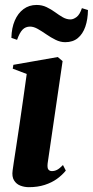

<svg xmlns="http://www.w3.org/2000/svg" viewBox="-20 -745 376 776"><path d="M96.5 11.5Q78.5 11.5 62.2 5.2Q46 -1 36.8 -16Q27.5 -31 31 -56Q31.5 -62 35.5 -87.5Q39.5 -113 45.5 -152.8Q51.5 -192.5 58.8 -241.2Q66 -290 73.5 -342.8Q81 -395.5 88 -446L31.5 -467.5L34 -483L213.5 -514.5L233 -498L172.5 -84.5Q170.5 -65.5 175.8 -59.5Q181 -53.5 189.5 -53.5Q201 -53.5 211 -58.8Q221 -64 234.5 -78L246 -55.5Q232 -38 210.8 -22.5Q189.5 -7 161 2.2Q132.5 11.5 96.5 11.5ZM26 -592Q27 -632.5 39.8 -662Q52.5 -691.5 75 -708.2Q97.5 -725 128 -725Q150 -725 168.2 -716.2Q186.5 -707.5 202.5 -695.8Q218.5 -684 233.8 -675.2Q249 -666.5 265 -666.5Q276.5 -666.5 289.5 -676.2Q302.5 -686 311 -712L335.5 -704.5Q335 -666.5 324.8 -637Q314.5 -607.5 294.5 -591Q274.5 -574.5 243.5 -574.5Q224 -574.5 204.8 -584Q185.5 -593.5 167.5 -606Q149.5 -618.5 132.8 -628Q116 -637.5 101.5 -637.5Q83 -637.5 71 -625Q59 -612.5 49 -584Z"/></svg>

Font: Merriweather 144pt
Style: Bold Italic
Weight: 700
Italic angle: -7.8°
Version: Version 2.101